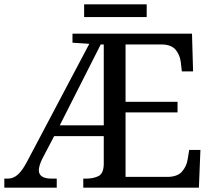

<svg xmlns="http://www.w3.org/2000/svg" viewBox="-20 -870 991 890"><path d="M0 0V-42H16Q42 -42 63 -61Q84 -80 105 -120L394 -667L316 -672V-714H870L875 -539H823L818 -582Q814 -615 794.5 -639Q775 -663 730 -664H562V-398H803V-349H562V-50H755Q802 -50 823.5 -74.5Q845 -99 850 -132L857 -175H909L902 0H366V-42H379Q412 -42 436 -53.5Q460 -65 461 -109V-239H231L176 -134Q168 -118 164 -104Q160 -90 160 -81Q160 -42 220 -42H243V0ZM257 -289H461V-664H447ZM370 -791V-850H660V-791Z"/></svg>

Font: NotoSerif-Regular
Style: Regular
Weight: 400
Designer: Monotype Design Team
Foundry: Monotype Imaging Inc.
Version: Version 2.007; ttfautohint (v1.8) -l 8 -r 50 -G 200 -x 14 -D